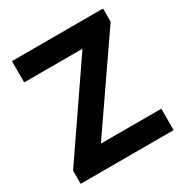

<svg xmlns="http://www.w3.org/2000/svg" viewBox="-172 -887 983 1024"><g transform="rotate(-30 319.5 -375.0)"><path d="M605 -131.8V0H32.2V-81.1L400.9 -619.1H42V-750H603V-668.9L232.9 -131.8Z"/></g></svg>

Font: Oakes Grotesk Bold
Style: Regular
Weight: 700
Designer: Samuel Oakes
Foundry: Samuel Oakes
Version: Version 1.000;PS 001.000;hotconv 1.0.88;makeotf.lib2.5.64775